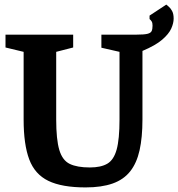

<svg xmlns="http://www.w3.org/2000/svg" viewBox="-20 -799 777 837"><path d="M353 18Q250 18 191 -10.5Q132 -39 107.5 -104Q83 -169 83 -278V-573L4 -592V-648H299V-592L225 -573V-278Q225 -191 238.5 -145.5Q252 -100 284 -84.5Q316 -69 372 -69Q420 -69 448 -85.5Q476 -102 488.5 -147Q501 -192 501 -278V-573L422 -591V-648H576Q608 -648 622.5 -651.5Q637 -655 641 -663.5Q645 -672 645 -687Q645 -699 641.5 -705Q638 -711 632 -716V-731L705 -779Q707 -777 715 -770.5Q723 -764 730 -751.5Q737 -739 737 -718Q737 -698 726.5 -674.5Q716 -651 687 -626Q658 -601 601 -577V-278Q601 -200 588.5 -144Q576 -88 547.5 -52Q519 -16 471 1Q423 18 353 18Z"/></svg>

Font: Faustina
Style: Bold
Weight: 700
Designer: Alfonso Garcia
Foundry: http://www.omnibus-type.com
Version: Version 1.200